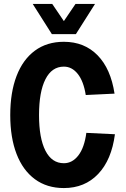

<svg xmlns="http://www.w3.org/2000/svg" viewBox="-20 -938 640 974"><path d="M304 16Q218 16 157 -29Q96 -74 64 -157Q32 -240 32 -354Q32 -469 64 -552.5Q96 -636 157 -681Q218 -726 304 -726Q408 -726 475 -657.5Q542 -589 561 -463L415 -456Q404 -526 374.5 -563Q345 -600 304 -600Q243 -600 210.5 -536Q178 -472 178 -354Q178 -237 210.5 -173.5Q243 -110 304 -110Q347 -110 377.5 -149.5Q408 -189 418 -264L563 -257Q546 -127 478 -55.5Q410 16 304 16ZM146 -918H245L304 -831L363 -918H462L365 -765H243Z"/></svg>

Font: Geist Mono
Style: Bold
Weight: 700
Monospace: yes
Designer: Basement.studio, Andrés Briganti, Mateo Zaragoza
Foundry: Basement.studio, Vercel, Andrés Briganti, Guido Ferreyra, Mateo Zaragoza
Version: Version 1.500; ttfautohint (v1.8.4.7-5d5b)